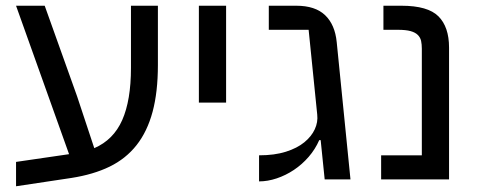

<svg xmlns="http://www.w3.org/2000/svg" viewBox="-20 -626 1668 670"><path d="M36 -61 221 -88 36 -606H136L249 -290L309 -109Q376 -138 406.5 -207Q437 -276 437 -389V-606H531V-399Q531 -305 512.5 -236Q494 -167 456.5 -119.5Q419 -72 362.5 -44.5Q306 -17 229 -5L36 24Z M674 -606H769V-268H674Z M1099 -137H1094Q1080 -105 1057 -78.5Q1034 -52 1005.5 -33Q977 -14 945.5 -3.5Q914 7 884 7V-84Q938 -84 977.5 -96.5Q1017 -109 1042 -129.5Q1067 -150 1078.5 -175Q1090 -200 1087 -226L1057 -522H918V-606H1014Q1080 -606 1114.5 -573Q1149 -540 1155 -479L1203 0H1113Z M1310 -84H1452V-456Q1452 -471 1449.5 -483Q1447 -495 1438 -504Q1429 -513 1412.5 -517.5Q1396 -522 1369 -522H1318V-606H1381Q1473 -606 1510 -569Q1547 -532 1547 -460V0H1310Z"/></svg>

Font: IBM Plex Sans Hebrew Text
Style: Regular
Weight: 450
Designer: Mike Abbink, Paul van der Laan, Pieter van Rosmalen, Yanek Iontef
Foundry: Bold Monday
Version: Version 1.2